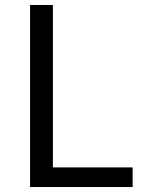

<svg xmlns="http://www.w3.org/2000/svg" viewBox="-20 -753 583 773"><path d="M101 0H514V-79H193V-733H101Z"/></svg>

Font: ChiuKong Gothic CL
Style: Regular
Weight: 400
Designer: Ryoko NISHIZUKA 西塚涼子 (kana, bopomofo & ideographs); Paul D. Hunt (Latin, Greek & Cyrillic); Sandoll Communications 산돌커뮤니
Foundry: Adobe
Version: Version 1.300